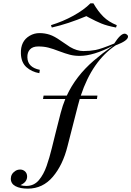

<svg xmlns="http://www.w3.org/2000/svg" viewBox="-20 -936 783 1144"><path d="M141.6 115.7Q141.6 149.4 101.6 167Q116.2 171.9 136.7 171.9Q182.1 171.9 211.4 137.7Q240.2 103.5 257.8 52.7Q275.4 2 288.6 -52.7Q301.8 -107.4 311.5 -145L341.3 -262.2Q353 -307.1 369.1 -346.2H236.3L239.7 -366.2H377.9Q431.6 -482.4 538.1 -574.2Q586.9 -616.2 652.3 -663.1Q536.6 -603 454.6 -603Q422.9 -603 396.5 -609.9Q370.1 -616.7 332.5 -630.9Q294.9 -645.5 268.1 -652.3Q241.2 -659.2 208 -659.2Q174.8 -659.2 158.7 -641.6Q142.1 -624 143.1 -593.8Q145 -534.2 217.3 -520L214.4 -500Q168.9 -507.8 137.7 -535.6Q106.4 -563.5 104.5 -616.2Q101.6 -690.9 157.2 -723.1Q184.1 -738.8 215.3 -738.8Q246.6 -738.8 275.4 -729.5Q304.2 -720.2 341.8 -693.4Q379.4 -667 397 -656.2Q438.5 -631.8 477.1 -631.8Q515.6 -631.8 549.3 -638.2Q583 -644.5 660.6 -676.8Q698.2 -735.4 722.7 -735.4Q729.5 -735.4 736.3 -730Q743.2 -724.6 742.7 -717.8Q742.7 -693.4 669.4 -666Q529.8 -572.8 461.4 -366.2H560.5L557.6 -346.2H455.1Q451.2 -333.5 444.3 -307.1L382.3 -64.9Q354.5 46.9 294.9 117.2Q235.4 187.5 146.5 188Q99.6 188 72.3 173.3Q44.9 158.7 44.4 129.4Q44.4 100.1 71.3 82.5Q84 74.2 100.6 74.2Q117.2 74.2 129.9 85.9Q141.6 97.7 141.6 115.7ZM288.6 -772 283.7 -786.1Q355.5 -808.1 418 -842.8Q480.5 -877.4 518.6 -916H536.6Q564.5 -867.7 596.2 -836.4Q627.9 -805.2 675.8 -786.1L671.4 -772Q617.2 -782.2 584 -795.9Q550.8 -809.6 509.8 -831.5L494.6 -839.8Q384.3 -793.5 288.6 -772Z"/></svg>

Font: PlayfairDisplaySC-Italic
Style: Italic
Weight: 400
Italic angle: -14°
Designer: Claus Eggers Sørensen
Foundry: Claus Eggers Sørensen
Version: Version 1.004;PS 001.004;hotconv 1.0.70;makeotf.lib2.5.58329